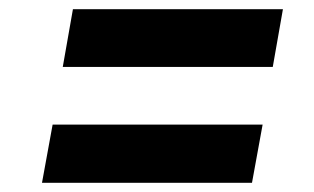

<svg xmlns="http://www.w3.org/2000/svg" viewBox="-20 -559 680 416"><path d="M571 -414H116L138 -539H593ZM526 -163H71L94 -289H549Z"/></svg>

Font: Open Sauce One ExtraBold Italic
Style: Regular
Weight: 800
Italic angle: -10°
Designer: Alfredo Marco Pradil
Foundry: Creative Sauce Fz LLC
Version: Version 1.477